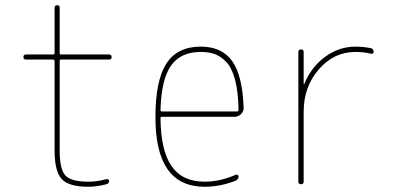

<svg xmlns="http://www.w3.org/2000/svg" viewBox="-20 -710 1540 740"><path d="M80.1 -480.5Q70.3 -480.5 70.3 -490.2Q70.3 -500 80.1 -500H184.6Q189.5 -500 190.4 -504.9V-679.7Q190.4 -689.5 200.2 -689.9Q210 -690.4 210 -679.7V-504.9Q210 -500 214.8 -500H400.4Q410.2 -500 410.2 -490.2Q410.2 -480.5 400.4 -480.5H214.8Q210 -480.5 210 -474.6V-129.9Q210 -57.6 231.9 -33.7Q253.9 -9.8 320.3 -9.8Q355.5 -9.8 389.6 -19.5Q393.6 -20.5 397 -18.6Q400.4 -16.6 400.4 -12.7Q400.4 -2.9 390.6 0Q353.5 9.8 320.3 9.8Q245.1 9.8 217.8 -20Q190.4 -49.8 190.4 -129.9V-474.6Q190.4 -479.5 184.6 -480.5Z M753.9 -509.8Q675.8 -509.8 638.7 -456.5Q601.6 -403.3 598.6 -286.1Q598.6 -280.3 604.5 -280.3H892.6Q898.4 -280.3 899.4 -285.2Q898.4 -356.4 885.7 -403.3Q873 -450.2 851.1 -472.2Q829.1 -494.1 806.6 -502Q784.2 -509.8 753.9 -509.8ZM768.6 9.8Q578.1 9.8 579.1 -259.8Q579.1 -399.4 621.1 -464.8Q663.1 -530.3 753.9 -530.3Q835.9 -530.3 875.5 -473.6Q915 -417 918.9 -294.9Q919.9 -281.2 909.2 -270.5Q898.4 -259.8 883.8 -259.8H604.5Q599.6 -259.8 598.6 -255.9Q599.6 -129.9 641.1 -69.8Q682.6 -9.8 768.6 -9.8Q828.1 -9.8 887.7 -36.1Q891.6 -38.1 895.5 -36.1Q899.4 -34.2 899.4 -30.3Q899.4 -19.5 888.7 -13.7Q829.1 9.8 768.6 9.8Z M1129.9 -9.8V-509.8Q1129.9 -519.5 1140.1 -519.5Q1150.4 -519.5 1150.4 -509.8V-385.7Q1150.4 -384.8 1151.4 -384.8Q1152.3 -384.8 1152.3 -385.7Q1179.7 -452.1 1233.4 -491.2Q1287.1 -530.3 1349.6 -530.3Q1379.9 -530.3 1409.2 -524.4Q1419.9 -522.5 1419.9 -509.8Q1419.9 -501 1409.2 -502.9Q1381.8 -509.8 1349.6 -509.8Q1266.6 -509.8 1208.5 -442.4Q1150.4 -375 1150.4 -280.3V-9.8Q1150.4 0 1140.1 0Q1129.9 0 1129.9 -9.8Z"/></svg>

Font: Rounded-X Mgen+ 2m thin
Style: Regular
Weight: 100
Designer: [Source Han Sans]
Ryoko NISHIZUKA  (kana & ideographs); Paul D. Hunt (Latin, Greek & Cyrillic); Wenlong ZHANG  (bopomofo
Version: Version 1.059.20150602